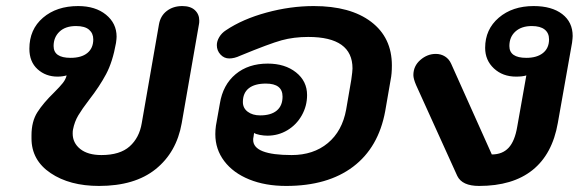

<svg xmlns="http://www.w3.org/2000/svg" viewBox="-20 -604 1921 634"><path d="M84 -147V-157Q84 -203 103.5 -233.5Q123 -264 159 -299Q178 -318 187.5 -330Q197 -342 200 -355Q186 -351 170 -351Q131 -351 104 -375.5Q77 -400 77 -443Q77 -507 122 -545.5Q167 -584 238 -584Q295 -584 330 -555.5Q365 -527 365 -483Q365 -476 363 -462Q352 -400 330.5 -359.5Q309 -319 274 -274Q251 -244 238.5 -223Q226 -202 221 -176Q220 -172 220 -163Q220 -132 245 -112Q270 -92 315 -92Q376 -92 408 -120.5Q440 -149 448 -197L505 -524Q510 -552 531 -568Q552 -584 582 -584Q609 -584 623.5 -570.5Q638 -557 638 -536Q638 -528 637 -524L580 -197Q563 -101 494 -45.5Q425 10 307 10Q210 10 147 -32.5Q84 -75 84 -147ZM288 -474Q288 -494 274 -506Q260 -518 231 -518Q196 -518 176.5 -499.5Q157 -481 157 -452Q157 -413 213 -413Q249 -413 268.5 -429Q288 -445 288 -474Z M691 -161Q691 -175 693 -189L706 -262Q716 -324 758 -359Q800 -394 864 -394Q921 -394 957.5 -365Q994 -336 994 -290Q994 -254 976.5 -223Q959 -192 929 -174Q899 -156 863 -156Q851 -156 838 -158.5Q825 -161 819 -165L817 -151Q816 -149 816 -142Q816 -92 943 -92Q1015 -92 1062.5 -131.5Q1110 -171 1123 -242L1140 -341Q1144 -369 1144 -378Q1144 -482 998 -482Q950 -482 910 -471Q870 -460 773 -420Q754 -411 737 -411Q720 -411 708 -424Q696 -437 696 -455Q696 -468 704 -481.5Q712 -495 726 -504Q781 -541 860 -562.5Q939 -584 1016 -584Q1137 -584 1205.5 -532Q1274 -480 1274 -388Q1274 -360 1270 -341L1252 -237Q1230 -117 1146 -53.5Q1062 10 925 10Q856 10 803 -11.5Q750 -33 720.5 -72Q691 -111 691 -161ZM913 -285Q913 -328 858 -328Q821 -328 801.5 -312.5Q782 -297 782 -267Q782 -247 798 -235Q814 -223 839 -223Q875 -223 894 -239Q913 -255 913 -285Z M1490 -23 1354 -323Q1345 -344 1345 -356Q1345 -386 1368 -406Q1391 -426 1419 -426Q1436 -426 1449.5 -417.5Q1463 -409 1470 -393L1604 -94Q1639 -94 1659.5 -116Q1680 -138 1688 -186L1718 -355Q1706 -351 1684 -351Q1640 -351 1611 -378Q1582 -405 1582 -446Q1582 -507 1627 -545.5Q1672 -584 1742 -584Q1802 -584 1836.5 -557.5Q1871 -531 1871 -485Q1871 -479 1869 -463L1822 -198Q1804 -95 1738.5 -42.5Q1673 10 1562 10Q1506 10 1490 -23ZM1793 -474Q1793 -495 1778.5 -506.5Q1764 -518 1736 -518Q1702 -518 1682 -500Q1662 -482 1662 -452Q1662 -413 1718 -413Q1753 -413 1773 -429Q1793 -445 1793 -474Z"/></svg>

Font: Kodchasan
Style: Bold Italic
Weight: 700
Italic angle: -10°
Version: Version 1.000; ttfautohint (v1.6)